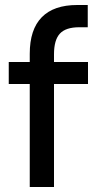

<svg xmlns="http://www.w3.org/2000/svg" viewBox="-20 -748 402 768"><path d="M99 -500V-533Q99 -630 147 -679Q195 -728 289 -728H331V-639H297Q243 -639 219.5 -613.5Q196 -588 196 -531V-500H332V-412H196V0H99V-412H15V-500Z"/></svg>

Font: NT Somic Medium
Style: Regular
Weight: 500
Designer: Ravid Balaliev — lead type designer, mastering
Michael Voronin — secret advisor, marketing
Ivan Kovalenko — best boy
Foundry: NT Type
Version: Version 0.7